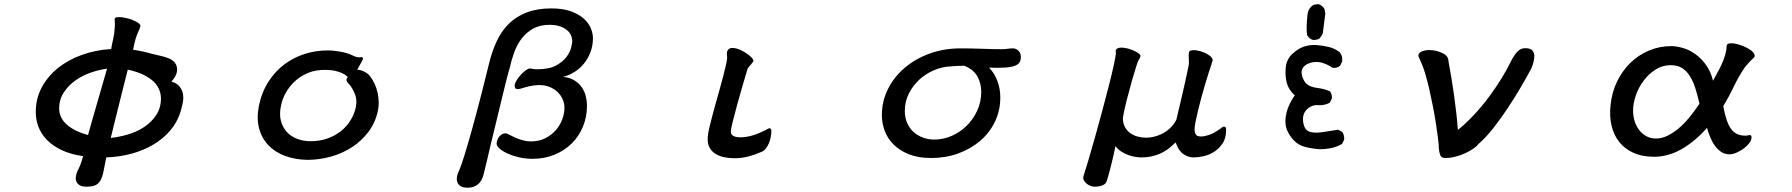

<svg xmlns="http://www.w3.org/2000/svg" viewBox="-20 -711 8540 915"><path d="M526.4 -616.2Q524.4 -628.9 543.5 -629.4Q562.5 -629.9 585.9 -624Q609.4 -618.2 629.4 -607.4Q649.4 -596.7 649.4 -586.9Q649.4 -585 646 -576.2Q642.6 -567.4 637.7 -556.6Q632.8 -545.9 630.4 -538.6Q627.9 -531.2 625.5 -523.4Q623 -515.6 620.6 -504.4Q618.2 -493.2 614.3 -473.6Q632.8 -471.7 659.2 -465.8Q685.5 -460 702.1 -455.1Q720.7 -450.2 743.2 -445.3Q765.6 -440.4 777.3 -435.5Q817.4 -421.9 823.2 -389.6Q829.1 -357.4 796.9 -322.3Q803.7 -320.3 813.5 -315.9Q823.2 -311.5 832 -302.7Q840.8 -293.9 847.2 -279.8Q853.5 -265.6 853.5 -243.2Q853.5 -231.4 849.6 -213.9Q845.7 -196.3 840.8 -179.7Q825.2 -128.9 791.5 -89.4Q757.8 -49.8 710.9 -22Q664.1 5.9 606.4 21.5Q548.8 37.1 486.3 39.1Q478.5 80.1 473.1 106.9Q467.8 133.8 458 149.9Q448.2 166 433.1 172.4Q418 178.7 391.6 178.7Q372.1 178.7 360.8 172.4Q349.6 166 344.7 155.8Q339.8 145.5 341.3 132.3Q342.8 119.1 348.6 105.5Q356.4 90.8 362.3 76.2Q368.2 61.5 376 33.2Q315.4 24.4 272.9 3.9Q230.5 -16.6 203.1 -44.9Q175.8 -73.2 163.1 -106.9Q150.4 -140.6 150.4 -177.7Q150.4 -240.2 178.2 -293Q206.1 -345.7 254.4 -385.3Q302.7 -424.8 368.2 -448.7Q433.6 -472.7 509.8 -477.5Q513.7 -501 518.1 -519.5Q522.5 -538.1 524.4 -552.7Q526.4 -569.3 527.3 -584.5Q528.3 -599.6 526.4 -616.2ZM490.2 -383.8Q453.1 -378.9 413.1 -365.2Q373 -351.6 339.4 -327.6Q305.7 -303.7 283.7 -270Q261.7 -236.3 261.7 -192.4Q263.7 -145.5 301.8 -114.3Q339.8 -83 399.4 -67.4Q409.2 -103.5 420.9 -143.6Q432.6 -183.6 444.3 -224.6Q456.1 -265.6 467.8 -306.2Q479.5 -346.7 490.2 -383.8ZM507.8 -53.7Q545.9 -57.6 588.4 -69.8Q630.9 -82 666 -105Q701.2 -127.9 724.1 -162.1Q747.1 -196.3 747.1 -243.2Q745.1 -297.9 701.2 -331.5Q657.2 -365.2 588.9 -378.9Q580.1 -343.8 569.8 -303.7Q559.6 -263.7 549.3 -221.7Q539.1 -179.7 528.3 -137.2Q517.6 -94.7 507.8 -53.7Z M1706.1 -438.5Q1710 -434.6 1710 -429.7Q1707 -422.9 1700.2 -410.6Q1693.4 -398.4 1682.6 -378.9Q1692.4 -378.9 1703.1 -375Q1713.9 -371.1 1722.2 -366.2Q1730.5 -361.3 1735.8 -356.4Q1741.2 -351.6 1742.2 -349.6Q1770.5 -312.5 1779.8 -267.6Q1789.1 -222.7 1781.2 -184.6Q1769.5 -127.9 1736.8 -84Q1704.1 -40 1657.7 -9.8Q1611.3 20.5 1556.2 35.6Q1501 50.8 1444.3 50.8Q1386.7 49.8 1338.9 32.2Q1291 14.6 1259.3 -18.6Q1227.5 -51.8 1214.8 -99.1Q1202.1 -146.5 1213.9 -207Q1227.5 -272.5 1259.8 -322.3Q1292 -372.1 1335.9 -404.8Q1379.9 -437.5 1432.6 -454.1Q1485.4 -470.7 1541 -470.7Q1569.3 -470.7 1602.1 -464.8Q1634.8 -459 1657.2 -448.2Q1672.9 -440.4 1681.2 -439Q1689.5 -437.5 1693.8 -437.5Q1698.2 -437.5 1700.2 -438.5Q1702.1 -439.5 1706.1 -438.5ZM1647.5 -305.7Q1645.5 -307.6 1641.1 -312Q1636.7 -316.4 1633.8 -321.8Q1630.9 -327.1 1631.3 -333Q1631.8 -338.9 1637.7 -343.8Q1621.1 -360.4 1592.8 -369.1Q1564.5 -377.9 1532.2 -377.9Q1485.4 -378.9 1448.7 -363.8Q1412.1 -348.6 1385.3 -323.7Q1358.4 -298.8 1341.8 -268.6Q1325.2 -238.3 1319.3 -208Q1310.5 -168 1318.4 -136.7Q1326.2 -105.5 1345.7 -83.5Q1365.2 -61.5 1395 -49.8Q1424.8 -38.1 1460 -38.1Q1502.9 -38.1 1539.6 -50.8Q1576.2 -63.5 1604.5 -85.9Q1632.8 -108.4 1650.9 -138.2Q1668.9 -168 1675.8 -200.2Q1682.6 -234.4 1671.9 -261.2Q1661.1 -288.1 1647.5 -305.7Z M2663.1 -344.7Q2694.3 -341.8 2716.3 -328.6Q2738.3 -315.4 2752 -295.9Q2765.6 -276.4 2771.5 -252.9Q2777.3 -229.5 2777.3 -207Q2777.3 -154.3 2758.3 -107.9Q2739.3 -61.5 2704.6 -27.3Q2669.9 6.8 2622.1 26.4Q2574.2 45.9 2517.6 45.9Q2483.4 45.9 2452.6 38.6Q2421.9 31.2 2398.4 20.5Q2375 9.8 2360.8 -2.9Q2346.7 -15.6 2346.7 -26.4Q2346.7 -34.2 2350.1 -43.9Q2353.5 -53.7 2360.4 -61.5Q2367.2 -69.3 2376.5 -73.2Q2385.7 -77.1 2396.5 -74.2Q2399.4 -73.2 2410.2 -67.4Q2420.9 -61.5 2436.5 -54.7Q2452.1 -47.9 2471.2 -42.5Q2490.2 -37.1 2509.8 -37.1Q2548.8 -37.1 2578.6 -52.2Q2608.4 -67.4 2628.9 -90.8Q2649.4 -114.3 2659.7 -142.6Q2669.9 -170.9 2669.9 -197.3Q2669.9 -217.8 2661.6 -237.3Q2653.3 -256.8 2637.7 -272Q2622.1 -287.1 2599.6 -296.4Q2577.1 -305.7 2548.8 -305.7Q2538.1 -305.7 2520.5 -303.2Q2502.9 -300.8 2486.3 -295.9Q2464.8 -289.1 2458 -287.6Q2451.2 -286.1 2448.2 -286.1Q2437.5 -286.1 2435.1 -292Q2432.6 -297.9 2432.6 -300.8Q2432.6 -312.5 2441.4 -327.1Q2450.2 -341.8 2461.9 -354.5Q2473.6 -367.2 2485.8 -376Q2498 -384.8 2505.9 -384.8Q2507.8 -384.8 2518.1 -382.8Q2528.3 -380.9 2541 -380.9Q2597.7 -380.9 2630.9 -399.4Q2664.1 -418 2680.7 -440.9Q2697.3 -463.9 2702.1 -485.4Q2707 -506.8 2707 -512.7Q2707 -550.8 2676.3 -571.8Q2645.5 -592.8 2600.6 -592.8Q2552.7 -592.8 2520 -574.2Q2487.3 -555.7 2465.3 -526.4Q2443.4 -497.1 2430.2 -460.4Q2417 -423.8 2409.2 -387.7Q2402.3 -365.2 2392.1 -324.7Q2381.8 -284.2 2370.1 -234.9Q2358.4 -185.5 2345.2 -131.8Q2332 -78.1 2320.3 -29.3Q2308.6 19.5 2299.3 60.1Q2290 100.6 2284.2 122.1Q2267.6 183.6 2208 183.6Q2173.8 183.6 2162.6 163.6Q2151.4 143.6 2162.1 115.2Q2168.9 101.6 2181.2 66.4Q2193.4 31.2 2211.4 -30.8Q2229.5 -92.8 2253.9 -184.6Q2278.3 -276.4 2309.6 -404.3Q2324.2 -465.8 2347.7 -515.6Q2371.1 -565.4 2406.7 -599.6Q2442.4 -633.8 2491.7 -652.3Q2541 -670.9 2607.4 -670.9Q2660.2 -670.9 2697.3 -658.2Q2734.4 -645.5 2758.8 -625Q2783.2 -604.5 2794.4 -579.1Q2805.7 -553.7 2805.7 -528.3Q2805.7 -493.2 2793.9 -462.4Q2782.2 -431.6 2762.7 -407.7Q2743.2 -383.8 2717.3 -367.7Q2691.4 -351.6 2663.1 -344.7Z M3445.3 -465.8Q3451.2 -482.4 3469.2 -482.4Q3487.3 -482.4 3507.3 -473.6Q3527.3 -464.8 3545.4 -451.2Q3563.5 -437.5 3569.3 -426.8Q3572.3 -421.9 3568.8 -416.5Q3565.4 -411.1 3560.1 -405.3Q3554.7 -399.4 3548.8 -392.6Q3543 -385.7 3541 -377.9Q3533.2 -351.6 3520 -306.6Q3506.8 -261.7 3494.1 -215.8Q3481.4 -169.9 3472.2 -132.3Q3462.9 -94.7 3462.9 -84Q3462.9 -71.3 3473.6 -64Q3484.4 -56.6 3510.7 -56.6Q3532.2 -56.6 3560.5 -64Q3588.9 -71.3 3629.9 -91.8Q3637.7 -96.7 3645 -99.6Q3652.3 -102.5 3656.2 -89.8Q3656.2 -75.2 3653.3 -59.1Q3650.4 -43 3644.5 -28.8Q3638.7 -14.6 3629.9 -3.4Q3621.1 7.8 3609.4 12.7Q3578.1 26.4 3546.4 34.7Q3514.6 43 3483.4 43Q3418.9 43 3385.7 19.5Q3352.5 -3.9 3352.5 -47.9Q3352.5 -60.5 3355 -75.7Q3357.4 -90.8 3362.3 -110.4Q3365.2 -123 3372.1 -149.4Q3378.9 -175.8 3388.2 -209Q3397.5 -242.2 3407.7 -278.3Q3418 -314.5 3426.3 -346.7Q3434.6 -378.9 3439.9 -402.8Q3445.3 -426.8 3445.3 -436.5Q3445.3 -444.3 3444.3 -451.2Q3443.4 -458 3445.3 -465.8Z M4693.4 -388.7Q4718.8 -363.3 4732.9 -325.7Q4747.1 -288.1 4747.1 -247.1Q4747.1 -183.6 4721.2 -130.4Q4695.3 -77.1 4650.4 -39.1Q4605.5 -1 4545.9 20.5Q4486.3 42 4418 42Q4356.4 42 4312 24.4Q4267.6 6.8 4238.8 -22Q4210 -50.8 4196.3 -87.4Q4182.6 -124 4182.6 -162.1Q4182.6 -227.5 4210.9 -285.2Q4239.3 -342.8 4289.6 -386.2Q4339.8 -429.7 4408.7 -455.1Q4477.5 -480.5 4557.6 -480.5Q4581.1 -480.5 4607.9 -480Q4634.8 -479.5 4660.6 -478.5Q4686.5 -477.5 4710.4 -477.1Q4734.4 -476.6 4752.9 -476.6Q4769.5 -476.6 4781.7 -478.5Q4793.9 -480.5 4811.5 -480.5Q4813.5 -480.5 4818.8 -478.5Q4824.2 -476.6 4830.1 -472.2Q4835.9 -467.8 4840.3 -460.4Q4844.7 -453.1 4844.7 -443.4Q4845.7 -427.7 4840.3 -416.5Q4835 -405.3 4818.8 -398.4Q4802.7 -391.6 4772.5 -389.2Q4742.2 -386.7 4693.4 -388.7ZM4576.2 -397.5Q4538.1 -397.5 4508.8 -394.5Q4468.8 -392.6 4430.2 -376Q4391.6 -359.4 4360.8 -331.1Q4330.1 -302.7 4311 -264.6Q4292 -226.6 4292 -182.6Q4292 -151.4 4302.7 -126Q4313.5 -100.6 4332.5 -83Q4351.6 -65.4 4377.4 -55.7Q4403.3 -45.9 4432.6 -45.9Q4475.6 -45.9 4515.6 -63.5Q4555.7 -81.1 4586.9 -111.8Q4618.2 -142.6 4637.2 -184.1Q4656.2 -225.6 4656.2 -274.4Q4656.2 -311.5 4639.2 -344.7Q4622.1 -377.9 4576.2 -397.5Z M5296.9 -470.7Q5301.8 -483.4 5320.8 -483.9Q5339.8 -484.4 5360.8 -478Q5381.8 -471.7 5398.4 -461.9Q5415 -452.1 5415 -445.3Q5415 -438.5 5409.2 -429.2Q5403.3 -419.9 5401.4 -414.1Q5397.5 -403.3 5393.1 -388.7Q5388.7 -374 5383.8 -357.9Q5378.9 -341.8 5374 -325.2Q5369.1 -308.6 5366.2 -295.9Q5363.3 -285.2 5358.4 -267.1Q5353.5 -249 5348.1 -228.5Q5342.8 -208 5338.4 -187Q5334 -166 5331.1 -149.4Q5331.1 -124 5340.8 -106Q5350.6 -87.9 5366.2 -76.7Q5381.8 -65.4 5401.9 -60.1Q5421.9 -54.7 5442.4 -54.7Q5458 -54.7 5478 -59.1Q5498 -63.5 5517.6 -73.2Q5537.1 -83 5555.2 -99.6Q5573.2 -116.2 5585.9 -139.6Q5599.6 -198.2 5614.3 -260.3Q5628.9 -322.3 5643.6 -393.6Q5646.5 -404.3 5646 -417Q5645.5 -429.7 5645 -440.4Q5644.5 -451.2 5646 -459.5Q5647.5 -467.8 5653.3 -469.7Q5666 -473.6 5683.6 -470.7Q5701.2 -467.8 5717.8 -460.9Q5734.4 -454.1 5746.1 -444.8Q5757.8 -435.5 5758.8 -425.8Q5759.8 -419.9 5756.8 -415.5Q5753.9 -411.1 5753.9 -406.2Q5749 -392.6 5741.2 -367.7Q5733.4 -342.8 5724.1 -312.5Q5714.8 -282.2 5706.1 -249.5Q5697.3 -216.8 5689.9 -186.5Q5682.6 -156.2 5677.7 -131.8Q5672.9 -107.4 5672.9 -93.8Q5672.9 -80.1 5678.7 -70.3Q5684.6 -60.5 5704.1 -60.5Q5718.8 -60.5 5741.7 -67.9Q5764.6 -75.2 5799.8 -100.6Q5807.6 -108.4 5815.4 -107.4Q5823.2 -106.4 5823.2 -91.8Q5823.2 -51.8 5805.7 -26.4Q5788.1 -1 5764.2 13.7Q5740.2 28.3 5714.4 33.7Q5688.5 39.1 5671.9 39.1Q5650.4 39.1 5635.3 32.2Q5620.1 25.4 5609.9 15.1Q5599.6 4.9 5593.3 -7.8Q5586.9 -20.5 5583 -32.2Q5571.3 -21.5 5556.6 -8.8Q5542 3.9 5522 14.6Q5502 25.4 5476.6 32.2Q5451.2 39.1 5418.9 39.1Q5407.2 39.1 5391.1 36.6Q5375 34.2 5358.4 28.3Q5341.8 22.5 5325.2 12.2Q5308.6 2 5295.9 -14.6Q5293 1 5287.6 24.4Q5282.2 47.9 5276.4 71.8Q5270.5 95.7 5264.6 117.2Q5258.8 138.7 5254.9 150.4Q5247.1 178.7 5193.4 178.7Q5189.5 178.7 5179.7 175.8Q5169.9 172.9 5160.6 166Q5151.4 159.2 5145.5 148.9Q5139.6 138.7 5144.5 125Q5151.4 103.5 5166 55.2Q5180.7 6.8 5197.3 -53.2Q5213.9 -113.3 5231.9 -179.2Q5250 -245.1 5264.6 -303.2Q5279.3 -361.3 5288.6 -403.8Q5297.9 -446.3 5297.9 -460Q5297.9 -462.9 5297.4 -465.3Q5296.9 -467.8 5296.9 -470.7Z M6269.5 0Q6234.4 -2 6200.2 -10.7Q6166 -19.5 6144.5 -43.5Q6123 -67.4 6113.3 -91.8Q6103.5 -116.2 6106.4 -146.5Q6109.4 -176.8 6121.1 -204.1Q6132.8 -231.4 6150.4 -256.8Q6121.1 -282.2 6112.3 -316.4Q6103.5 -350.6 6107.4 -389.6Q6111.3 -428.7 6138.7 -454.1Q6166 -479.5 6195.3 -489.3Q6224.6 -499 6256.8 -496.1Q6289.1 -493.2 6315.9 -486.3Q6342.8 -479.5 6364.3 -461.9Q6379.9 -444.3 6376 -417L6366.2 -397.5Q6352.5 -385.7 6331.1 -387.7Q6313.5 -400.4 6287.6 -409.7Q6261.7 -418.9 6234.9 -414.1Q6208 -409.2 6192.9 -392.6Q6177.7 -376 6185.5 -348.6Q6193.4 -321.3 6210 -308.6Q6226.6 -295.9 6257.8 -292Q6289.1 -288.1 6317.4 -276.4Q6329.1 -262.7 6327.1 -241.2L6317.4 -221.7Q6293 -208 6261.7 -210Q6230.5 -211.9 6208 -189.5Q6185.5 -167 6190.4 -130.4Q6195.3 -93.8 6217.8 -84.5Q6240.2 -75.2 6281.7 -81.1Q6323.2 -86.9 6356.4 -92.8L6376 -83Q6387.7 -67.4 6385.7 -44.9L6376 -25.4Q6352.5 -11.7 6326.2 -5.9Q6299.8 0 6269.5 0ZM6267.6 -527.3Q6252.9 -519.5 6238.3 -520.5Q6220.7 -524.4 6209 -543.9Q6204.1 -576.2 6210.9 -639.6Q6213.9 -672.9 6241.2 -688.5L6262.7 -691.4Q6281.2 -686.5 6292 -668L6295.9 -646.5L6284.2 -553.7Q6278.3 -538.1 6267.6 -527.3Z M6739.3 -444.3Q6740.2 -461.9 6762.2 -468.3Q6784.2 -474.6 6809.6 -471.2Q6835 -467.8 6856.9 -456.5Q6878.9 -445.3 6881.8 -427.7L6884.8 -408.2Q6890.6 -377 6897 -338.9Q6903.3 -300.8 6909.2 -259.3Q6915 -217.8 6919.9 -174.8Q6924.8 -131.8 6927.7 -91.8Q6966.8 -123 7004.9 -164.1Q7043 -205.1 7075.7 -249Q7108.4 -293 7135.7 -337.4Q7163.1 -381.8 7181.6 -420.9Q7193.4 -444.3 7210 -463.4Q7226.6 -482.4 7251 -481.4Q7276.4 -480.5 7284.2 -468.8Q7292 -457 7292 -445.3Q7292 -418.9 7278.3 -385.7Q7255.9 -343.8 7226.1 -293Q7196.3 -242.2 7163.1 -192.4Q7129.9 -142.6 7094.7 -98.1Q7059.6 -53.7 7025.4 -24.4Q7018.6 -14.6 7002.4 -3.4Q6986.3 7.8 6964.8 18.1Q6943.4 28.3 6918 35.2Q6892.6 42 6868.2 42Q6848.6 42 6843.8 28.8Q6838.9 15.6 6836.9 -3.9Q6836.9 -21.5 6833 -52.2Q6829.1 -83 6823.2 -121.6Q6817.4 -160.2 6809.1 -202.1Q6800.8 -244.1 6792 -283.2Q6783.2 -322.3 6773.4 -355.5Q6763.7 -388.7 6754.9 -408.2Q6746.1 -426.8 6739.3 -444.3Z M8143.6 -326.2Q8153.3 -344.7 8164.6 -364.7Q8175.8 -384.8 8185.5 -406.2Q8195.3 -427.7 8201.7 -449.7Q8208 -471.7 8209 -494.1Q8210.9 -502.9 8223.6 -504.4Q8236.3 -505.9 8253.9 -502Q8271.5 -498 8290 -490.2Q8308.6 -482.4 8322.3 -472.7Q8335.9 -462.9 8340.8 -452.1Q8345.7 -441.4 8335 -432.6Q8330.1 -428.7 8323.7 -422.4Q8317.4 -416 8311.5 -409.2Q8305.7 -402.3 8300.3 -396.5Q8294.9 -390.6 8293 -386.7Q8264.6 -344.7 8242.7 -298.3Q8220.7 -252 8192.4 -205.1Q8206.1 -128.9 8229.5 -96.7Q8252.9 -64.5 8296.9 -64.5Q8304.7 -64.5 8310.5 -65.9Q8316.4 -67.4 8318.4 -67.4Q8327.1 -67.4 8327.1 -56.6Q8327.1 -43 8316.4 -28.8Q8305.7 -14.6 8289.6 -2.9Q8273.4 8.8 8255.4 16.6Q8237.3 24.4 8222.7 24.4Q8200.2 24.4 8183.1 13.2Q8166 2 8152.8 -16.1Q8139.6 -34.2 8130.4 -56.6Q8121.1 -79.1 8115.2 -101.6Q8056.6 -36.1 7993.2 0Q7929.7 36.1 7862.3 36.1Q7806.6 36.1 7765.1 17.6Q7723.6 -1 7697.3 -33.7Q7670.9 -66.4 7660.2 -111.8Q7649.4 -157.2 7655.3 -210Q7661.1 -269.5 7685.5 -320.8Q7710 -372.1 7748.5 -410.2Q7787.1 -448.2 7837.4 -469.7Q7887.7 -491.2 7944.3 -491.2Q7970.7 -491.2 8001.5 -481.9Q8032.2 -472.7 8060.1 -452.6Q8087.9 -432.6 8110.4 -401.4Q8132.8 -370.1 8143.6 -326.2ZM8079.1 -216.8Q8070.3 -254.9 8060.1 -288.1Q8049.8 -321.3 8034.7 -346.2Q8019.5 -371.1 7997.6 -385.7Q7975.6 -400.4 7942.4 -400.4Q7902.3 -400.4 7869.6 -379.4Q7836.9 -358.4 7813 -326.7Q7789.1 -294.9 7775.9 -256.8Q7762.7 -218.8 7762.7 -184.6Q7762.7 -156.2 7770.5 -132.3Q7778.3 -108.4 7793 -89.8Q7807.6 -71.3 7827.6 -61Q7847.7 -50.8 7872.1 -50.8Q7898.4 -50.8 7925.3 -63.5Q7952.1 -76.2 7978.5 -98.1Q8004.9 -120.1 8030.3 -150.9Q8055.7 -181.6 8079.1 -216.8Z"/></svg>

Font: JasonHandwriting1
Style: Regular
Weight: 400
Version: Version 1.48.20